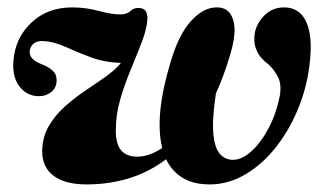

<svg xmlns="http://www.w3.org/2000/svg" viewBox="-20 -487 876 519"><path d="M569 -467Q600 -466 610.2 -433.5Q620.5 -401 603 -342Q586 -283.5 563.5 -234Q553 -163.5 556.8 -124.8Q560.5 -86 574.8 -70.5Q589 -55 609.5 -55Q634 -55 659.8 -78.2Q685.5 -101.5 706.2 -140.8Q727 -180 736.5 -229Q741.5 -259 731.2 -279.2Q721 -299.5 704.5 -314Q665 -343 667.5 -387Q669 -417 691.5 -442Q714 -467 748 -467Q789 -467 807 -429.5Q825 -392 818 -325Q812.5 -261.5 789.2 -201.5Q766 -141.5 729 -93.2Q692 -45 645.2 -16.8Q598.5 11.5 546.5 11.5Q503 11.5 473.8 -6.2Q444.5 -24 429 -56.5Q382.5 -21.5 328.5 -5Q274.5 11.5 214 11.5Q156.5 11.5 125.2 -11.5Q94 -34.5 94 -79Q94.5 -116 111.5 -145.5Q128.5 -175 155 -198.8Q181.5 -222.5 211 -242.2Q240.5 -262 266.2 -280.2Q292 -298.5 307 -317Q261.5 -318.5 224.5 -332.5Q187.5 -346.5 156.5 -360.5Q125.5 -374.5 98 -376Q79.5 -377 70.5 -368.8Q61.5 -360.5 60.5 -350Q57.5 -327.5 90 -314.5Q112.5 -306 123.2 -295.2Q134 -284.5 133 -268Q132 -248.5 118 -237.8Q104 -227 85.5 -227Q52.5 -227 32.2 -253.8Q12 -280.5 16.5 -325Q22 -386 65.5 -426.5Q109 -467 175 -467Q212 -467 246.8 -457.5Q281.5 -448 304 -448Q323.5 -448 332.2 -457Q341 -466 355.5 -465.5Q379 -465 378.5 -436.5Q377 -409 363.8 -374.5Q350.5 -340 334 -300.5Q317.5 -261 305.2 -219Q293 -177 293 -134Q293 -97 307.8 -80.2Q322.5 -63.5 350.5 -63.5Q383 -63.5 418.5 -87Q397 -173.5 441 -319Q463 -394 497.2 -431.2Q531.5 -468.5 569 -467Z"/></svg>

Font: Fraunces 72pt
Style: Bold Italic
Weight: 700
Italic angle: -16°
Version: Version 1.000;[b76b70a41]